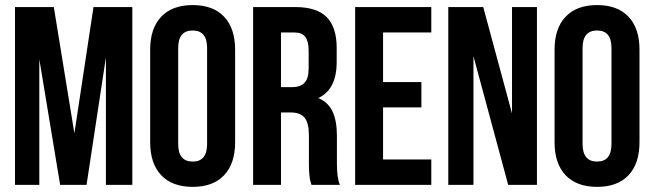

<svg xmlns="http://www.w3.org/2000/svg" viewBox="-20 -728 2569 756"><path d="M39.1 0V-700.2H191.9L272.9 -203.1L348.1 -700.2H501V0H397V-502L320.8 0H216.8L134.8 -495.1V0Z M571.3 -168V-532.2Q571.3 -616.2 614.7 -662.1Q658.2 -708 738.8 -708Q819.3 -708 862.5 -662.1Q905.8 -616.2 905.8 -532.2V-168Q905.8 -84 862.5 -38.1Q819.3 7.8 738.8 7.8Q658.2 7.8 614.7 -38.1Q571.3 -84 571.3 -168ZM681.6 -161.1Q681.6 -91.8 738.8 -91.8Q795.4 -91.8 795.4 -161.1V-539.1Q795.4 -607.9 738.8 -607.9Q681.6 -607.9 681.6 -539.1Z M976.6 0V-700.2H1142.6Q1227.1 -700.2 1266.4 -660.6Q1305.7 -621.1 1305.7 -539.1V-483.9Q1305.7 -376 1233.4 -341.8Q1272.9 -325.2 1289.8 -288.1Q1306.6 -251 1306.6 -192.9V-85Q1306.6 -26.9 1318.4 0H1206.5Q1202.6 -12.2 1201.2 -18.3Q1199.7 -24.4 1198 -41.7Q1196.3 -59.1 1196.3 -85.9V-195.8Q1196.3 -244.1 1179.2 -264.6Q1162.1 -285.2 1124.5 -285.2H1086.4V0ZM1086.4 -384.8H1129.4Q1162.1 -384.8 1178.7 -401.6Q1195.3 -418.5 1195.3 -459V-527.8Q1195.3 -565.4 1182.1 -582.8Q1168.9 -600.1 1139.6 -600.1H1086.4Z M1378.4 0V-700.2H1678.2V-600.1H1488.3V-404.8H1639.2V-305.2H1488.3V-100.1H1678.2V0Z M1745.1 0V-700.2H1882.8L1996.1 -280.8V-700.2H2094.2V0H1981L1844.2 -506.8V0Z M2163.6 -168V-532.2Q2163.6 -616.2 2207 -662.1Q2250.5 -708 2331.1 -708Q2411.6 -708 2454.8 -662.1Q2498 -616.2 2498 -532.2V-168Q2498 -84 2454.8 -38.1Q2411.6 7.8 2331.1 7.8Q2250.5 7.8 2207 -38.1Q2163.6 -84 2163.6 -168ZM2273.9 -161.1Q2273.9 -91.8 2331.1 -91.8Q2387.7 -91.8 2387.7 -161.1V-539.1Q2387.7 -607.9 2331.1 -607.9Q2273.9 -607.9 2273.9 -539.1Z"/></svg>

Font: Bebas Neue Bold
Style: Regular
Weight: 700
Designer: Ryoichi Tsunekawa
Foundry: Ryoichi Tsunekawa
Version: Version 1.300